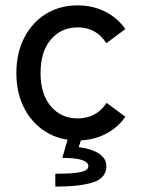

<svg xmlns="http://www.w3.org/2000/svg" viewBox="-20 -512 528 715"><path d="M269 11Q203 11 151.5 -20.5Q100 -52 70.5 -108.5Q41 -165 41 -240Q41 -315 70.5 -372Q100 -429 151.5 -460.5Q203 -492 269 -492Q324 -492 370 -469.5Q416 -447 447 -404L376 -351Q339 -410 269 -410Q208 -410 169.5 -365Q131 -320 131 -240Q131 -161 169.5 -116Q208 -71 269 -71Q339 -71 377 -129L447 -77Q416 -34 370 -11.5Q324 11 269 11ZM186 183V135Q254 135 281.5 128.5Q309 122 309 107Q309 76 212 76L234 0H285L273 36Q318 41 347 59Q376 77 376 107Q376 151 326.5 167Q277 183 186 183Z"/></svg>

Font: Zen Kaku Gothic New Medium
Style: Regular
Weight: 500
Designer: Yoshimichi Ohira
Foundry: Positype
Version: Version 1.002